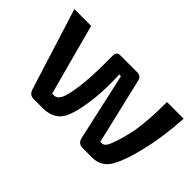

<svg xmlns="http://www.w3.org/2000/svg" viewBox="-74 -756 1020 1020"><g transform="rotate(45 436.0 -245.5)"><path d="M275 -90Q305 -90 319 -134Q333 -174 341 -259Q348 -328 347 -461Q346 -490 376 -490H502Q529 -490 536 -463L624 -90H635Q658 -90 672 -129Q694 -184 710 -264Q725 -353 725 -490H850Q842 -344 812 -223Q788 -121 758 -66Q724 0 653 0H582Q548 0 540 -32L455 -414H442Q447 -319 438 -231Q427 -138 408 -87Q379 0 281 0H214Q182 0 172 -32L28 -491H154L262 -90Z"/></g></svg>

Font: Taylor Sans Upright Semi Bold
Style: Regular
Weight: 600
Italic angle: -8°
Designer: Natanael Gama
Version: Version 1.001 September 8, 2015